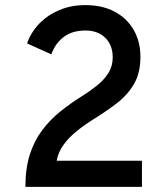

<svg xmlns="http://www.w3.org/2000/svg" viewBox="-20 -732 656 752"><path d="M79.5 0Q79.5 -72.5 96.8 -126.5Q114 -180.5 144.8 -221.5Q175.5 -262.5 215.5 -294.8Q255.5 -327 300.5 -355Q332.5 -375 360 -397Q387.5 -419 404.5 -446Q421.5 -473 421.5 -507.5Q421.5 -554.5 392.8 -583.5Q364 -612.5 315 -612.5Q262.5 -612.5 229.2 -587Q196 -561.5 181 -519L86 -562Q101.5 -606 134.2 -639.8Q167 -673.5 213 -692.8Q259 -712 313.5 -712Q381.5 -712 430 -685.8Q478.5 -659.5 504.2 -613.8Q530 -568 530 -510Q530 -446.5 505.2 -403.8Q480.5 -361 439 -328.8Q397.5 -296.5 347 -265.5Q311 -243 280.2 -218.2Q249.5 -193.5 228.8 -164.8Q208 -136 202 -102.5H536V0Z"/></svg>

Font: Overpass Mono SemiBold
Style: Regular
Weight: 600
Monospace: yes
Designer: Delve Withrington, Dave Bailey
Foundry: Delve Fonts LLC
Version: Version 4.000